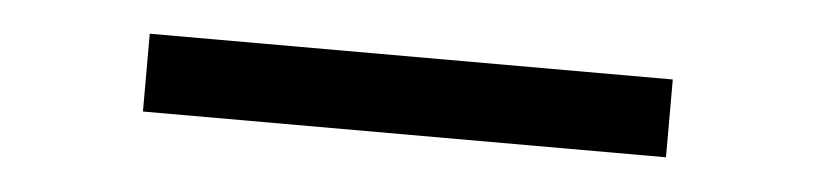

<svg xmlns="http://www.w3.org/2000/svg" viewBox="-23 -124 752 177"><g transform="rotate(5 352.5 -36.0)"><path d="M111 -72H595V0H111Z"/></g></svg>

Font: Lopes Sans
Style: Regular
Weight: 400
Designer: Gabriel Lam, Diego Maldonado
Foundry: TypeRant, Foresti Design
Version: Version 4.000